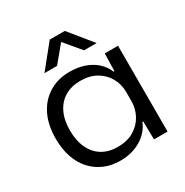

<svg xmlns="http://www.w3.org/2000/svg" viewBox="-170 -871 979 1017"><g transform="rotate(-30 319.0 -362.5)"><path d="M278 9Q224 9 180 -10Q136 -29 104 -64.5Q72 -100 55 -150Q38 -200 38 -263Q38 -347 68 -407.5Q98 -468 152.5 -501Q207 -534 278 -534Q329 -534 369.5 -519.5Q410 -505 438.5 -479Q467 -453 481 -418H486L489 -525H570V0H487L485 -111H480Q459 -57 404.5 -24Q350 9 278 9ZM302 -61Q360 -61 401 -85.5Q442 -110 463.5 -150Q485 -190 485 -237V-292Q485 -338 463 -377.5Q441 -417 400.5 -440.5Q360 -464 303 -464Q249 -464 209 -440.5Q169 -417 147 -372Q125 -327 125 -263Q125 -201 146.5 -155Q168 -109 208 -85Q248 -61 302 -61ZM160 -594 273 -734H365L479 -594H402L319 -693L237 -594Z"/></g></svg>

Font: Mona Sans SemiExpanded
Style: Regular
Weight: 400
Width: 6
Designer: Deni Anggara
Foundry: GitHub
Version: Version 2.000